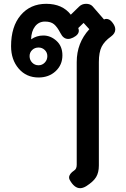

<svg xmlns="http://www.w3.org/2000/svg" viewBox="-20 -623 662 1006"><path d="M400 363Q369 363 345 319Q342 313 342 307Q342 288 369 270Q382 262 382 240V-298Q382 -398 448 -470L418 -503L390 -476Q393 -469 393 -462Q393 -441 363 -426Q349 -419 337 -419Q312 -419 297 -449Q280 -482 263 -496Q246 -510 216 -510Q183 -510 163.5 -484.5Q144 -459 143 -417Q172 -437 207 -437Q245 -437 276 -409Q307 -381 307 -333Q307 -283 271.5 -250Q236 -217 182 -217Q118 -217 78 -263.5Q38 -310 38 -381Q38 -484 88.5 -543.5Q139 -603 222 -603Q307 -603 351 -546L394 -588Q409 -603 431 -603Q453 -603 465 -590L525 -521Q531 -524 537 -524Q555 -524 569 -505Q584 -486 584 -469Q584 -448 562 -432Q527 -407 512.5 -378Q498 -349 498 -298V244Q498 281 483.5 305Q469 329 431 353Q414 363 400 363ZM228 -329Q228 -348 214.5 -361Q201 -374 182 -374Q162 -374 148.5 -361Q135 -348 135 -329Q135 -309 148.5 -295Q162 -281 182 -281Q201 -281 214.5 -295Q228 -309 228 -329Z"/></svg>

Font: Niramit SemiBold
Style: Regular
Weight: 600
Designer: Katatrad Aksorn Co.,Ltd.
Foundry: Cadson Demak Co.,Ltd.
Version: Version 1.001; ttfautohint (v1.6)